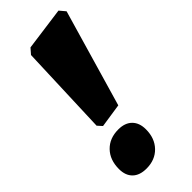

<svg xmlns="http://www.w3.org/2000/svg" viewBox="-237 -755 801 801"><g transform="rotate(-45 163.5 -354.0)"><path d="M114 -691 305 -717 327 -691 202 -261 96 -245 78 -265 93 -667ZM16 -71Q16 -125 47.5 -157.5Q79 -190 131 -190Q170 -190 191.5 -168.5Q213 -147 213 -109Q213 -56 181.5 -23.5Q150 9 99 9Q59 9 37.5 -12Q16 -33 16 -71Z"/></g></svg>

Font: Alegreya Black
Style: Italic
Weight: 900
Italic angle: -7°
Designer: Juan Pablo del Peral
Foundry: Huerta Tipografica
Version: Version 2.007; ttfautohint (v1.6)